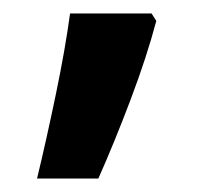

<svg xmlns="http://www.w3.org/2000/svg" viewBox="-20 -136 319 285"><path d="M212 -105Q198 -52 174 11.5Q150 75 126 129H35Q49 71 63 3.5Q77 -64 84 -116H205Z"/></svg>

Font: Noto Sans Hanifi Rohingya SemiBold
Style: Regular
Weight: 600
Version: Version 2.101